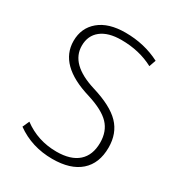

<svg xmlns="http://www.w3.org/2000/svg" viewBox="-177 -858 917 986"><g transform="rotate(30 281.5 -365.0)"><path d="M281 -697Q204 -697 161.5 -663.5Q119 -630 119 -570Q119 -460 282 -410Q398 -375 449 -322Q500 -269 500 -185Q500 -91 442.5 -40.5Q385 10 278 10Q156 10 63 -57L81 -97Q167 -33 278 -33Q362 -33 406 -72Q450 -111 450 -185Q450 -252 410.5 -293.5Q371 -335 278 -364Q70 -426 70 -570Q70 -647 125.5 -693.5Q181 -740 281 -740Q393 -740 486 -692L472 -652Q388 -697 281 -697Z"/></g></svg>

Font: Mplus 1p Light
Style: Regular
Weight: 300
Version: Version 1.061